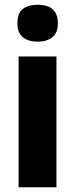

<svg xmlns="http://www.w3.org/2000/svg" viewBox="-20 -786 315 806"><path d="M138 -766Q99 -766 76 -748.5Q53 -731 53 -688Q53 -648 76.5 -629.5Q100 -611 138 -611Q176 -611 199.5 -629.5Q223 -648 223 -688Q223 -766 138 -766ZM217 -549H58V0H217Z"/></svg>

Font: Noto Sans Display SemiCondensed Extra
Style: Regular
Weight: 800
Width: 4
Designer: Monotype Design Team
Foundry: Monotype Imaging Inc.
Version: Version 1.900